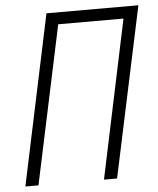

<svg xmlns="http://www.w3.org/2000/svg" viewBox="-52 -759 662 803"><g transform="rotate(-5 279.5 -357.0)"><path d="M22 0 173 -714H559L407 0H352L492 -664H218L77 0Z"/></g></svg>

Font: Noto Sans Display SemiCondensed Light
Style: Italic
Weight: 300
Width: 4
Italic angle: -12°
Designer: Monotype Design Team
Foundry: Monotype Imaging Inc.
Version: Version 1.900